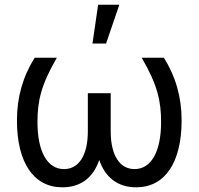

<svg xmlns="http://www.w3.org/2000/svg" viewBox="-20 -793 851 823"><path d="M223.7 -545.5H128.6C77.4 -463.8 52.6 -375.4 52.6 -277C52.6 -95.9 124.3 9.9 247.2 9.9C325.3 9.9 379.3 -30.9 405.5 -107.2C431.8 -30.9 485.8 9.9 563.9 9.9C686.8 9.9 758.5 -95.9 758.5 -277C758.5 -375.4 733.7 -463.8 682.5 -545.5H587.4C656.2 -427.9 670.5 -357.2 670.5 -269.9C670.5 -142 627.5 -68.2 556.8 -68.2C495 -68.2 454.5 -124.6 454.5 -230.1V-393.5H356.5V-230.1C356.5 -124.6 316.1 -68.2 254.3 -68.2C183.6 -68.2 140.6 -142 140.6 -269.9C140.6 -357.2 154.8 -427.9 223.7 -545.5ZM376.4 -606.5H434.7L491.5 -772.7H400.6Z"/></svg>

Font: Margiela Sans
Style: Regular
Weight: 400
Designer: Stefan Endress, Andreas Faust
Version: Version 1.100;FEAKit 1.0